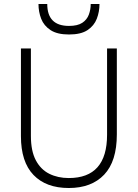

<svg xmlns="http://www.w3.org/2000/svg" viewBox="-20 -938 691 963"><path d="M326 -765Q267 -765 233.5 -787Q200 -809 186.5 -844Q173 -879 173 -918H217Q217 -808 326 -808Q369 -808 392.5 -823.5Q416 -839 425.5 -864.5Q435 -890 435 -918H479Q479 -879 465.5 -844Q452 -809 419 -787Q386 -765 326 -765ZM325 5Q211 5 148 -60.5Q85 -126 85 -255V-695H135V-256Q135 -181 159.5 -134.5Q184 -88 227 -66.5Q270 -45 325 -45Q517 -45 517 -262V-695H566V-264Q566 -129 502.5 -62Q439 5 325 5Z"/></svg>

Font: LXGW 975 Gothic SC 200W
Style: Regular
Weight: 200
Version: Version 2.01;February 25, 2021